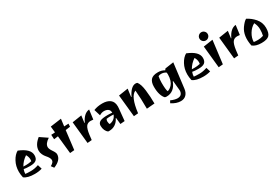

<svg xmlns="http://www.w3.org/2000/svg" viewBox="84 -1715 4389 3005"><g transform="rotate(-30 2279.0 -212.5)"><path d="M189.5 -431.6Q382.8 -354.5 382.8 -238.3Q382.8 -177.7 348.6 -151.4Q314.5 -125 239.7 -125Q165 -125 127 -133.8Q112.3 -96.7 111.3 -55.7Q147.5 -50.8 211.9 -50.8Q276.4 -50.8 350.6 -76.2L374 1Q315.4 19.5 243.2 19.5Q113.3 19.5 52.7 -28.3Q40 -85 40 -134.8Q40 -235.4 84.5 -316.9Q128.9 -398.4 189.5 -431.6ZM142.6 -170.9Q152.3 -169.9 194.8 -169.9Q237.3 -169.9 292 -181.6Q293.9 -196.3 294.9 -211.9Q294.9 -259.8 267.6 -303.7Q187.5 -251 142.6 -170.9Z M473.6 -263.7Q473.6 -366.2 582 -451.2L712.9 -362.3Q624 -305.7 624 -243.2Q624 -210 660.6 -157.2Q697.3 -104.5 697.3 -75.2Q697.3 29.3 552.7 86.9L517.6 39.1Q581.1 4.9 581.1 -35.6Q581.1 -76.2 527.3 -135.7Q506.8 -158.2 490.2 -192.9Q473.6 -227.5 473.6 -263.7Z M881.8 11.7 847.7 -310.5 773.4 -300.8 768.6 -382.8 838.9 -386.7 827.1 -498 1026.4 -525.4 1009.8 -395.5 1089.8 -399.4 1086.9 -345.7 1002 -334 960.9 4.9Z M1411.1 -263.7Q1356.4 -263.7 1328.6 -225.6Q1300.8 -187.5 1287.1 -85.9L1276.4 4.9L1197.3 11.7L1157.2 -384.8L1328.1 -411.1L1311.5 -283.2H1317.4Q1381.8 -420.9 1480.5 -429.7L1458 -259.8Q1428.7 -263.7 1411.1 -263.7Z M1586.9 18.6Q1573.2 18.6 1567.4 17.6Q1540 -1 1523.9 -37.1Q1507.8 -73.2 1507.8 -118.7Q1507.8 -164.1 1546.4 -187Q1585 -210 1688.5 -210Q1726.6 -210 1769.5 -205.1L1767.6 -222.7Q1764.6 -254.9 1737.3 -273.4Q1710 -292 1667.5 -292Q1625 -292 1583 -265.6L1547.9 -380.9Q1616.2 -409.2 1704.1 -409.2Q1792 -409.2 1843.3 -369.6Q1894.5 -330.1 1894.5 -246.1Q1894.5 -226.6 1892.6 -215.8L1871.1 4.9L1791 11.7L1779.3 -103.5H1773.4Q1746.1 -45.9 1697.8 -13.7Q1649.4 18.6 1586.9 18.6ZM1772.5 -170.9 1730.5 -171.9Q1677.7 -171.9 1643.6 -166Q1632.8 -143.6 1632.8 -126Q1632.8 -108.4 1637.2 -92.3Q1641.6 -76.2 1647.5 -71.3Q1743.2 -85.9 1772.5 -170.9Z M2312.5 -418.9Q2327.1 -418.9 2342.8 -413.1Q2383.8 -364.3 2398.4 -242.2Q2413.1 -120.1 2413.1 0L2269.5 11.7Q2269.5 -172.9 2255.9 -323.2Q2149.4 -284.2 2114.3 4.9L2035.2 11.7L1995.1 -384.8L2166 -411.1L2147.5 -270.5H2155.3Q2187.5 -339.8 2228 -379.4Q2268.6 -418.9 2312.5 -418.9Z M2733.4 -349.6Q2704.1 -349.6 2682.6 -337.9Q2671.9 -283.2 2671.9 -224.6Q2671.9 -100.6 2688.5 -62.5Q2726.6 -69.3 2769.5 -114.3Q2793 -138.7 2808.1 -183.6Q2823.2 -228.5 2823.2 -287.1Q2823.2 -296.9 2821.3 -322.3Q2784.2 -349.6 2733.4 -349.6ZM2792 175.8Q2711.9 175.8 2627.9 120.1L2649.4 80.1Q2720.7 111.3 2767.6 111.3Q2814.5 111.3 2836.4 86.4Q2858.4 61.5 2858.4 20.5Q2858.4 7.8 2841.8 -157.2H2835Q2775.4 2 2633.8 2Q2614.3 2 2601.6 -3.9Q2572.3 -33.2 2554.2 -90.3Q2536.1 -147.5 2536.1 -229.5Q2536.1 -311.5 2573.2 -354Q2610.4 -396.5 2702.1 -396.5Q2769.5 -396.5 2818.4 -365.2L2835.9 -388.7L2990.2 -411.1L2934.6 36.1Q2926.8 100.6 2889.6 138.2Q2852.5 175.8 2792 175.8Z M3234.4 -431.6Q3427.7 -354.5 3427.7 -238.3Q3427.7 -177.7 3393.6 -151.4Q3359.4 -125 3284.7 -125Q3210 -125 3171.9 -133.8Q3157.2 -96.7 3156.2 -55.7Q3192.4 -50.8 3256.8 -50.8Q3321.3 -50.8 3395.5 -76.2L3418.9 1Q3360.4 19.5 3288.1 19.5Q3158.2 19.5 3097.7 -28.3Q3085 -85 3085 -134.8Q3085 -235.4 3129.4 -316.9Q3173.8 -398.4 3234.4 -431.6ZM3187.5 -170.9Q3197.3 -169.9 3239.7 -169.9Q3282.2 -169.9 3336.9 -181.6Q3338.9 -196.3 3339.8 -211.9Q3339.8 -259.8 3312.5 -303.7Q3232.4 -251 3187.5 -170.9Z M3567.4 11.7 3527.3 -384.8 3698.2 -410.2 3646.5 4.9ZM3552.2 -473.1Q3530.3 -495.1 3530.3 -525.9Q3530.3 -556.6 3552.2 -578.1Q3574.2 -599.6 3604.5 -599.6Q3634.8 -599.6 3656.7 -578.1Q3678.7 -556.6 3678.7 -525.9Q3678.7 -495.1 3656.7 -473.1Q3634.8 -451.2 3604.5 -451.2Q3574.2 -451.2 3552.2 -473.1Z M4059.6 -263.7Q4004.9 -263.7 3977.1 -225.6Q3949.2 -187.5 3935.5 -85.9L3924.8 4.9L3845.7 11.7L3805.7 -384.8L3976.6 -411.1L3960 -283.2H3965.8Q4030.3 -420.9 4128.9 -429.7L4106.4 -259.8Q4077.1 -263.7 4059.6 -263.7Z M4454.1 -325.2Q4518.6 -250 4518.6 -154.3Q4518.6 -58.6 4480.5 -19.5Q4442.4 19.5 4339.8 19.5Q4237.3 19.5 4180.7 -27.3Q4141.6 -218.8 4225.6 -337.9Q4278.3 -411.1 4318.4 -431.6Q4394.5 -392.6 4454.1 -325.2ZM4413.1 -67.4Q4425.8 -116.2 4425.8 -180.7Q4425.8 -245.1 4393.6 -307.6Q4327.1 -272.5 4283.7 -200.7Q4240.2 -128.9 4240.2 -55.7Q4265.6 -50.8 4314 -50.8Q4362.3 -50.8 4413.1 -67.4Z"/></g></svg>

Font: Ravi Prakash
Style: Regular
Weight: 400
Designer: Appaji Ambarisha Darbha
Version: Version 1.0.4; ttfautohint (v1.2.42-39fb)